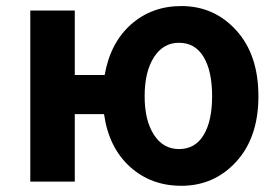

<svg xmlns="http://www.w3.org/2000/svg" viewBox="-20 -594 907 628"><path d="M565.4 -106.4Q618.2 -106.4 646 -152.3Q673.8 -198.2 673.8 -279.3Q673.8 -361.3 646 -407.7Q618.2 -454.1 565.4 -454.1Q513.7 -454.1 483.4 -406.7Q453.1 -359.4 453.1 -279.3Q453.1 -200.2 483.4 -153.3Q513.7 -106.4 565.4 -106.4ZM224.6 -348.6H322.3Q340.8 -454.1 408.7 -514.2Q476.6 -574.2 573.2 -574.2Q680.7 -574.2 752.9 -494.6Q825.2 -415 825.2 -279.3Q825.2 -144.5 752.9 -65.4Q680.7 13.7 573.2 13.7Q473.6 13.7 404.8 -48.8Q335.9 -111.3 320.3 -220.7H224.6V0H79.1V-559.6H224.6Z"/></svg>

Font: Gen Shin Gothic Bold
Style: Bold
Weight: 700
Designer: [Source Han Sans]
Ryoko NISHIZUKA  (kana & ideographs); Paul D. Hunt (Latin, Greek & Cyrillic); Wenlong ZHANG  (bopomofo
Version: Version 1.002.20150607